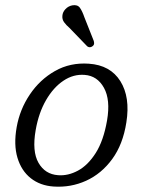

<svg xmlns="http://www.w3.org/2000/svg" viewBox="-20 -707 547 737"><path d="M321 -462.5Q403.5 -457 442 -395.5Q480.5 -334 465 -237Q452 -153 410.8 -96.5Q369.5 -40 310.5 -13.2Q251.5 13.5 185.5 9Q134 5.5 98 -23Q62 -51.5 47 -101.5Q32 -151.5 44 -219Q56 -287 94.5 -344.2Q133 -401.5 191.2 -434.5Q249.5 -467.5 321 -462.5ZM203 -34.5Q241 -31.5 279.2 -52Q317.5 -72.5 347.5 -119.8Q377.5 -167 391 -245Q404.5 -324 379 -370Q353.5 -416 305 -419.5Q262 -423 223.5 -397.2Q185 -371.5 156.8 -322.8Q128.5 -274 117 -208Q102.5 -126 127.8 -82Q153 -38 203 -34.5ZM304 -640.5 339.5 -551Q341.5 -545.5 341.2 -539.8Q341 -534 335 -529.5Q325 -522 315 -529L247 -599.5Q233.5 -611 225.8 -622Q218 -633 219.5 -647Q220.5 -660.5 231.2 -672Q242 -683.5 257.5 -686.5Q277.5 -690 286.8 -677Q296 -664 304 -640.5Z"/></svg>

Font: Fraunces 9pt SuperSoft Light
Style: Italic
Weight: 300
Italic angle: -16°
Version: Version 1.000;[b76b70a41]